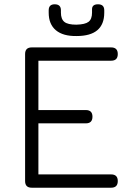

<svg xmlns="http://www.w3.org/2000/svg" viewBox="-20 -875 614 895"><path d="M337 -707Q274 -706 240.5 -734Q207 -762 207 -816V-827Q207 -855 235 -855Q264 -855 264 -827V-816Q264 -786 280 -773Q296 -760 336 -760Q377 -761 393 -773.5Q409 -786 409 -816V-832Q409 -855 437 -855Q466 -855 466 -827V-816Q466 -707 337 -707ZM128 0Q97 0 97 -31V-623Q97 -654 128 -654H498Q529 -654 529 -623Q529 -592 498 -592H159V-362H380Q411 -362 411 -331Q411 -300 380 -300H159V-62H498Q529 -62 529 -31Q529 0 498 0Z"/></svg>

Font: Jura Medium
Style: Regular
Weight: 500
Designer: Daniel Johnson, Alexei Vanyashin
Foundry: Daniel Johnson
Version: Version 5.103